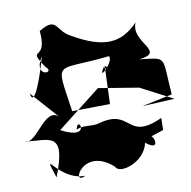

<svg xmlns="http://www.w3.org/2000/svg" viewBox="-93 -667 794 799"><g transform="rotate(-10 304.0 -267.5)"><path d="M557 -79 558 -130C399 -57 445 -192 302 -154C270 -143 235 -159 203 -143C215 -210 264 -85 135 -153L320 -298L490 -270L626 -199L489 -192L618 -219C605 -389 628 -371 511 -386C630 -400 486 -460 522 -540C453 -470 381 -454 246 -533C188 -562 205 -624 123 -574C136 -436 52 -525 120 -423C163 -389 59 -384 113 -469C101 -420 47 -252 37 -325L143 -206C88 -265 32 -112 -18 -131C86 -120 158 -145 86 38C40 -105 89 54 205 52C136 89 213 -72 334 37C346 71 456 42 474 -40C553 25 505 -126 459 -47ZM422 -318 364 -386 358 -224 198 -222C165 -453 153 -394 388 -421C406 -397 320 -319 359 -380Z"/></g></svg>

Font: Asimov Silicon
Style: Regular
Weight: 400
Designer: Google
Version: Version 2.000980; 2014